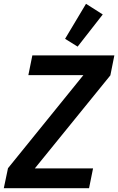

<svg xmlns="http://www.w3.org/2000/svg" viewBox="-35 -989 621 1009"><path d="M433 0H-15L7 -105L403 -594H114L135 -698H566L545 -593L148 -104H454ZM373 -744 307 -785 417 -969 505 -913Z"/></svg>

Font: IBM Plex Sans Cond SmBld
Style: Italic
Weight: 600
Width: 3
Italic angle: -11°
Designer: Mike Abbink, Paul van der Laan, Pieter van Rosmalen
Foundry: Bold Monday
Version: Version 1.3